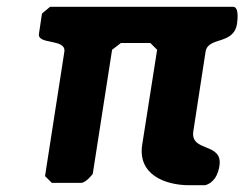

<svg xmlns="http://www.w3.org/2000/svg" viewBox="-20 -540 722 567"><path d="M444 -393 400 -113C386 -24 468 7 539 7H586C613 -1 624 -25 628 -50C639 -121 541 -89 551 -153L587 -387C594 -433 670 -406 680 -470C681 -479 687 -520 668 -520H128L104 -500L95 -440C90 -407 176 -427 170 -387L113 -20L133 0H220C227 0 237 -8 242 -13C246 -17 254 -26 254 -27L311 -393L337 -413H424Z"/></svg>

Font: Asimov Print
Style: CIt
Weight: 500
Designer: Google
Version: Version 2.000980: 2014